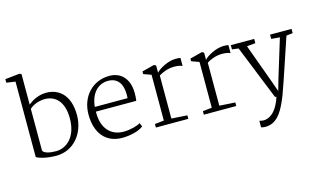

<svg xmlns="http://www.w3.org/2000/svg" viewBox="-114 -1142 2878 1743"><g transform="rotate(-15 1324.5 -270.0)"><path d="M105 -24.4C118.7 -10.3 197.3 13.7 289.1 13.7C453.6 13.7 565.4 -124 565.4 -295.4C565.4 -490.2 458.5 -563 347.7 -563C272 -563 213.9 -528.8 175.3 -498V-784.2L158.2 -792.5L21.5 -777.8V-744.6L105 -732.4ZM175.3 -65.4V-457.5C206.5 -487.3 263.2 -510.7 319.3 -510.7C410.2 -510.7 497.1 -450.2 495.1 -278.3C493.7 -108.4 397 -26.9 297.9 -26.9C241.7 -26.9 185.5 -38.1 175.3 -65.4Z M667.5 -271.5C667.5 -100.1 753.4 11.7 910.6 11.7C984.4 11.7 1072.3 -8.8 1110.4 -43L1095.2 -76.7C1067.9 -58.1 998.5 -39.1 936 -39.1C827.1 -39.1 736.8 -112.3 739.3 -274.9V-280.3H1118.7C1121.6 -301.3 1124.5 -326.7 1123.5 -359.4C1120.6 -488.8 1047.9 -564.5 935.5 -562.5C779.3 -560.1 667.5 -438.5 667.5 -271.5ZM740.7 -324.2C753.4 -455.6 827.6 -522 917 -522C943.4 -522 965.3 -516.6 983.4 -506.8C1039.1 -477.1 1054.7 -406.2 1048.8 -324.2Z M1228 0H1532.7V-33.2L1384.8 -42.5V-446.8C1414.6 -465.8 1466.3 -490.2 1529.3 -490.7C1568.8 -490.7 1588.9 -484.4 1606.9 -477.5V-552.7C1599.6 -555.2 1580.1 -556.2 1558.6 -556.2C1492.7 -556.2 1403.8 -509.3 1376 -475.6V-543.9L1357.4 -553.2L1242.2 -523.4V-498.5L1314 -472.7V-42.5L1228 -33.2Z M1678.7 0H1983.4V-33.2L1835.4 -42.5V-446.8C1865.2 -465.8 1917 -490.2 1980 -490.7C2019.5 -490.7 2039.6 -484.4 2057.6 -477.5V-552.7C2050.3 -555.2 2030.8 -556.2 2009.3 -556.2C1943.4 -556.2 1854.5 -509.3 1826.7 -475.6V-543.9L1808.1 -553.2L1692.9 -523.4V-498.5L1764.6 -472.7V-42.5L1678.7 -33.2Z M2150.9 184.1V244.1C2156.2 248.5 2176.3 251.5 2189.5 251.5C2205.1 251.5 2218.8 250 2231.9 246.6C2313 226.6 2362.3 146.5 2413.6 15.6C2428.7 -23.4 2461.4 -117.2 2588.9 -499.5L2649.4 -506.3V-546.4H2447.3V-506.3L2527.3 -499.5L2419.9 -148.9L2386.7 -32.7L2342.3 -157.2L2217.8 -498.5L2298.3 -506.3V-546.4H2078.6V-506.3L2139.2 -499L2344.7 12.2H2357.9C2310.5 159.2 2237.3 191.4 2189.9 190.4C2178.2 189.9 2161.6 187.5 2150.9 184.1Z"/></g></svg>

Font: Merriweather
Style: Light
Weight: 250
Designer: Eben Sorkin ( eben@eyebytes.com )
Foundry: Sorkin Type Co.
Version: Version 1.003